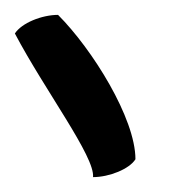

<svg xmlns="http://www.w3.org/2000/svg" viewBox="-26 -812 232 258"><path d="M-6 -767C34 -691 102 -601 99 -574C121 -574 148 -585 156 -598C156 -653 98 -746 52 -792C30 -792 3 -781 -6 -767Z"/></svg>

Font: Snowfall
Style: Regular
Weight: 400
Designer: Jasper
Foundry: Cannot Into Space Fonts
Version: Version 0.9